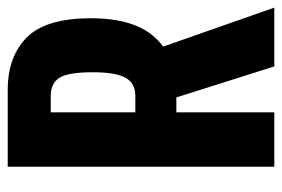

<svg xmlns="http://www.w3.org/2000/svg" viewBox="-140 -612 751 512"><g transform="rotate(-90 236.0 -355.5)"><path d="M47.9 0H192.9V-261.2H251Q337.4 -260.7 390.6 -316.2Q443.8 -371.6 443.8 -489.3Q443.8 -609.4 392.6 -660.2Q341.3 -710.9 252.9 -710.9H47.9ZM192.9 -370.6V-596.2H236.8Q270.5 -596.2 285.2 -572.8Q299.8 -549.3 299.8 -483.9Q299.8 -423.8 285.4 -397.2Q271 -370.6 236.8 -370.6ZM315.4 0H472.2L353.5 -338.4L212.9 -323.7Z"/></g></svg>

Font: Roboto Flex
Style: wght 700 wdth 25 opsz 34 GRAD 0.00 slnt 0.00 XTRA 468 XOPQ 96 YOPQ 79 YTLC 514 YTUC 712 YTAS 750 YTDE -203.00 YTFI 738
Weight: 700
Width: 1
Designer: Berlow after Robertson
Foundry: Google
Version: Version 3.100